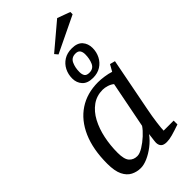

<svg xmlns="http://www.w3.org/2000/svg" viewBox="-279 -989 1071 1071"><g transform="rotate(-45 256.5 -453.0)"><path d="M150 8Q119 8 92.5 -5.5Q66 -19 50 -51.5Q34 -84 34 -142Q34 -255 69 -335Q104 -415 168 -457.5Q232 -500 319 -500Q340 -500 367.5 -496Q395 -492 416 -485L438 -524L469 -516L408 -202Q398 -152 392.5 -109Q387 -66 387 -50H466V-20Q425 -6 400 1Q375 8 355 8Q330 8 319.5 -3Q309 -14 309 -33Q309 -36 310 -46Q311 -56 313 -69.5Q315 -83 316 -94Q294 -64 264 -41Q234 -18 204 -5Q174 8 150 8ZM183 -53Q202 -53 229 -69.5Q256 -86 281.5 -109.5Q307 -133 321 -154L375 -429Q362 -440 343 -446Q324 -452 308 -452Q260 -452 224 -426Q188 -400 164.5 -356Q141 -312 129.5 -257Q118 -202 118 -144Q118 -92 136 -72.5Q154 -53 183 -53ZM317 -536Q274 -536 253 -559Q232 -582 232 -616Q232 -649 246 -676.5Q260 -704 286 -720.5Q312 -737 349 -737Q392 -737 412.5 -714Q433 -691 433 -656Q433 -624 419 -596.5Q405 -569 379 -552.5Q353 -536 317 -536ZM323 -571Q355 -571 367 -598.5Q379 -626 379 -660Q379 -679 371 -690.5Q363 -702 343 -702Q311 -702 298.5 -675Q286 -648 286 -613Q286 -594 293.5 -582.5Q301 -571 323 -571ZM273 -765 257 -784 411 -914 487 -886V-868Z"/></g></svg>

Font: Manuale
Style: Italic
Weight: 400
Italic angle: -11°
Designer: Eduardo Tunni / Pablo Cosgaya
Foundry: Eduardo Tunni / Pablo Cosgaya
Version: Version 1.002